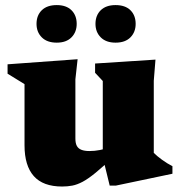

<svg xmlns="http://www.w3.org/2000/svg" viewBox="-20 -700 690 736"><path d="M269 -169Q269 -151 274.5 -140.8Q280 -130.5 292 -125.8Q304 -121 323 -121Q343 -121 362.2 -124.8Q381.5 -128.5 399 -136.5L416 -100Q375 -61 346.5 -37.8Q318 -14.5 296.8 -3.2Q275.5 8 257.2 11.5Q239 15 218 15Q145 15 109.5 -25Q74 -65 74 -143V-377.5L9 -417.5V-453.5L277.5 -473L269 -396ZM400.5 11.5 374 -97V-389.5L344.5 -421V-456.5L576 -471.5L569.5 -390.5V-114Q575.5 -108 583.5 -101.2Q591.5 -94.5 601.2 -87.5Q611 -80.5 621 -74.2Q631 -68 641 -63V-34L424 11.5ZM197.5 -536.5Q160.5 -536.5 140.2 -556.8Q120 -577 120 -608.5Q120 -641 140.2 -660.8Q160.5 -680.5 197.5 -680.5Q234 -680.5 254 -660.8Q274 -641 274 -608.5Q274 -577 254 -556.8Q234 -536.5 197.5 -536.5ZM423 -536.5Q386.5 -536.5 366.2 -556.8Q346 -577 346 -608.5Q346 -641 366.2 -660.8Q386.5 -680.5 423 -680.5Q460 -680.5 480 -660.8Q500 -641 500 -608.5Q500 -577 480 -556.8Q460 -536.5 423 -536.5Z"/></svg>

Font: Newsreader ExtraBold
Style: Regular
Weight: 800
Designer: Hugues Gentile
Foundry: Production Type
Version: Version 1.003